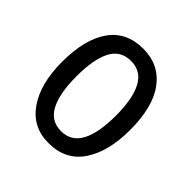

<svg xmlns="http://www.w3.org/2000/svg" viewBox="-153 -668 799 799"><g transform="rotate(45 246.5 -268.5)"><path d="M447 -269Q447 -141 396 -65.5Q345 10 245 10Q151 10 98.5 -65.5Q46 -141 46 -269Q46 -402 97 -474.5Q148 -547 247 -547Q340 -547 393.5 -476Q447 -405 447 -269ZM131 -269Q131 -169 159 -115.5Q187 -62 247 -62Q306 -62 334.5 -114.5Q363 -167 363 -269Q363 -370 334.5 -422.5Q306 -475 247 -475Q186 -475 158.5 -422.5Q131 -370 131 -269Z"/></g></svg>

Font: Noto Sans Bengali UI Condensed
Style: Regular
Weight: 400
Width: 3
Designer: Jelle Bosma - Monotype Design Team
Foundry: Monotype Imaging Inc.
Version: Version 2.003; ttfautohint (v1.8.4.7-5d5b)